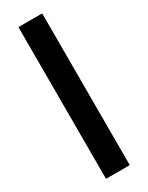

<svg xmlns="http://www.w3.org/2000/svg" viewBox="-201 -797 643 833"><g transform="rotate(-30 120.5 -380.0)"><path d="M180 0H61V-760H180Z"/></g></svg>

Font: Avrile Sans Condensed SemiBold
Style: Regular
Weight: 600
Width: 3
Designer: Monotype Design Team
Foundry: Monotype Imaging Inc.
Version: Version 2.001;September 10, 2019;FontCreator 11.5.0.2425 64-